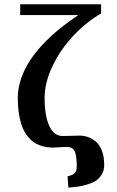

<svg xmlns="http://www.w3.org/2000/svg" viewBox="-20 -680 545 895"><path d="M290 4.9Q284.2 4.9 259.8 6.3Q235.4 7.8 229 7.8Q212.9 7.8 198.5 5.9Q184.1 3.9 166.5 -2.2Q148.9 -8.3 135 -18.6Q121.1 -28.8 107.2 -46.6Q93.3 -64.5 84 -88.1Q74.7 -111.8 68.8 -146.5Q63 -181.2 63 -224.1Q63 -267.6 77.6 -311.3Q92.3 -355 117.4 -394.3Q142.6 -433.6 178.7 -472.2Q214.8 -510.7 255.9 -544.2Q296.9 -577.6 345.2 -609.9H74.2V-660.2H451.2V-617.2Q381.8 -577.1 322.3 -513.9Q262.7 -450.7 225.3 -373Q188 -295.4 188 -224.1Q188 -140.1 209.7 -93Q231.4 -45.9 272 -45.9Q275.4 -45.9 307.6 -46.9Q339.8 -47.9 350.1 -47.9Q371.1 -47.9 389.9 -41.3Q408.7 -34.7 426.5 -20Q444.3 -5.4 455.1 22.7Q465.8 50.8 465.8 88.9Q465.8 113.3 455.1 131.8Q444.3 150.4 429.2 160.9Q414.1 171.4 389.6 179Q365.2 186.5 345.7 189.5Q326.2 192.4 298.8 194.8L294.9 142.1Q297.4 141.1 304.7 139.2Q312 137.2 316.4 135Q320.8 132.8 326.4 128.4Q332 124 335 115.5Q337.9 106.9 337.9 94.2Q337.9 70.3 335.4 53.5Q333 36.6 329.1 27.3Q325.2 18.1 318.4 12.9Q311.5 7.8 305.4 6.3Q299.3 4.9 290 4.9Z"/></svg>

Font: Pfennig
Style: Bold
Weight: 700
Version: Version 20120410 ; ttfautohint (v0.8)